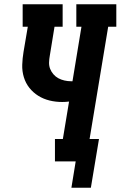

<svg xmlns="http://www.w3.org/2000/svg" viewBox="-20 -755 564 898"><path d="M405 123H314L334 0H237V-105H274L303 -280Q295 -279 287 -278.5Q279 -278 271 -278Q240 -278 211.5 -285Q183 -292 159 -307Q135 -322 117.5 -344Q100 -366 91.5 -394Q83 -422 84 -452Q85 -482 90 -512L110 -630H86V-735H273V-630H235L213 -495Q210 -479 209.5 -463Q209 -447 214.5 -433Q220 -419 230 -407.5Q240 -396 253 -389Q266 -382 281.5 -378.5Q297 -375 312 -375Q314 -375 315.5 -375Q317 -375 319 -375L361 -630H337V-735H524V-630H486L399 -105H443Z"/></svg>

Font: Iosevka Slab Extrabold
Style: Italic
Weight: 800
Italic angle: -9°
Monospace: yes
Designer: Belleve Invis
Foundry: Belleve Invis
Version: Version 11.1.0; ttfautohint (v1.8.3)